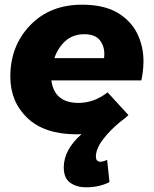

<svg xmlns="http://www.w3.org/2000/svg" viewBox="-20 -566 655 819"><path d="M347 233Q307 233 279.5 213.5Q252 194 252 148Q252 73 328 6L308 7Q170 7 97 -62.5Q24 -132 24 -239Q24 -370 108.5 -458Q193 -546 330 -546Q419.5 -546 477.5 -514Q537.5 -479 564.8 -424Q592 -369 592 -305Q592 -266 583 -223H199Q212 -127 315 -127Q381 -127 439 -172L528 -75Q512 -60 495 -48Q450 -11.5 419.5 28.5Q389 68.5 389 103Q389 122 407 124Q419 124 437 116L447 211Q402 233 347 233ZM424 -318 425 -336Q425 -371 405 -395.5Q385 -420 340 -420Q291 -420 259 -391.2Q227 -362.5 212 -318Z"/></svg>

Font: Argentum Novus
Style: Bold Italic
Weight: 700
Designer: Julieta Ulanovsky (font) & Cristiano Sobral (main changes)
Foundry: Julieta Ulanovsky (font) & Cristiano Sobral (main changes)
Version: Version 3.00;November 27, 2020;FontCreator 13.0.0.2655 64-bi